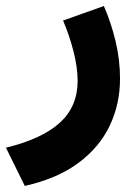

<svg xmlns="http://www.w3.org/2000/svg" viewBox="-67 -343 434 632"><path d="M274.9 -323.2Q298.8 -268.6 313.5 -207Q328.1 -145.5 328.1 -84.5Q328.1 0 293.9 71.3Q259.8 142.6 190.4 193.8Q121.1 245.1 14.6 269L-47.4 143.1Q71.3 114.3 129.9 61Q188.5 7.8 188.5 -76.7Q188.5 -121.6 174.6 -175.3Q160.6 -229 140.6 -275.4Z"/></svg>

Font: Vazir Black FD
Style: Black-FD
Weight: 900
Designer: Saber Rastikerdar
Foundry: Saber Rastikerdar
Version: Version 30.0.0